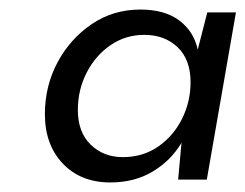

<svg xmlns="http://www.w3.org/2000/svg" viewBox="-20 -732 514 402"><path d="M211 -350Q149 -350 111.5 -389.5Q74 -429 74 -493Q74 -552 100.5 -601.5Q127 -651 172 -681.5Q217 -712 274 -712Q325 -712 355.5 -689Q386 -666 394 -628L414 -706H474L413 -356H353L360 -433Q338 -396 300 -373Q262 -350 211 -350ZM237 -403Q279 -403 311 -425Q343 -447 361 -483Q379 -519 379 -560Q379 -607 352 -633Q325 -659 282 -659Q243 -659 211.5 -637.5Q180 -616 161.5 -580Q143 -544 143 -502Q143 -455 170 -429Q197 -403 237 -403Z"/></svg>

Font: DeepMind Sans
Style: Italic
Weight: 400
Italic angle: -10°
Designer: Jonny Pinhorn / Modifications: Colophon Foundry
Foundry: Colophon Foundry
Version: Version 1.002; ttfautohint (v1.8.2)